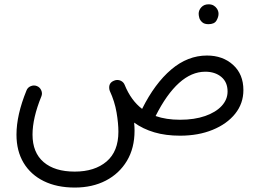

<svg xmlns="http://www.w3.org/2000/svg" viewBox="-20 -594 1192 882"><path d="M55.7 24.4Q55.7 -65.9 101.6 -178.2Q106.9 -192.4 121.3 -198.2Q135.7 -204.1 149.4 -198.7Q163.1 -193.4 169.4 -179.2Q175.8 -165 169.9 -150.9Q129.4 -51.8 129.4 24.4Q129.4 106.9 180.4 150.6Q231.4 194.3 323.2 194.3Q415 194.3 469.5 147.9Q523.9 101.6 523.9 11.2Q523.9 -27.3 515.4 -77.6Q506.8 -127.9 484.4 -176.3Q482.4 -181.6 481.9 -187Q479 -213.9 504.4 -223.6Q507.3 -224.6 510.3 -225.6Q523.4 -228.5 535.6 -222.7Q547.9 -216.3 552.7 -204.1Q582 -132.3 632.8 -93.8Q690.9 -210.4 766.6 -274.7Q842.3 -338.9 930.7 -338.9Q1003.4 -338.9 1050.8 -295.9Q1098.1 -252.9 1098.1 -180.2Q1098.1 -118.7 1060.3 -71.5Q1022.5 -24.4 956.8 2.4Q891.1 29.3 807.1 29.3Q741.2 29.3 689 13.9Q636.7 -1.5 596.2 -30.8Q598.1 -11.2 598.1 6.3Q598.1 86.4 563 145Q527.8 203.6 466.1 235.6Q404.3 267.6 323.7 267.6Q241.2 267.6 181.2 238Q121.1 208.5 88.4 154.1Q55.7 99.6 55.7 24.4ZM922.9 -264.6Q859.9 -264.6 802.5 -212.9Q745.1 -161.1 694.8 -61Q743.2 -43.9 807.1 -43.9Q873 -43.9 922.1 -61Q971.2 -78.1 998.3 -107.4Q1025.4 -136.7 1025.4 -173.8Q1025.4 -216.8 996.6 -240.7Q967.8 -264.6 922.9 -264.6ZM892.6 -530.8Q892.6 -547.4 905 -560.8Q917.5 -574.2 938 -574.2Q952.1 -574.2 961.7 -568.4Q971.2 -562.5 976.6 -554.2Q983.9 -543 983.9 -530.3Q983.9 -516.1 974.4 -499.5Q964.8 -482.9 937.5 -482.9Q919.4 -482.9 909.7 -491.2Q899.9 -499.5 896 -510.3Q892.6 -522.5 892.6 -530.8Z"/></svg>

Font: Mikhak-DS1-FD Regular
Style: Regular
Weight: 400
Designer: Amin Abedi
Version: Version 3.2